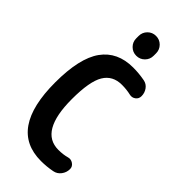

<svg xmlns="http://www.w3.org/2000/svg" viewBox="-298 -1023 1096 1096"><g transform="rotate(45 250.0 -475.0)"><path d="M179.7 -889.6Q179.7 -918.9 200.2 -939.5Q220.7 -960 250 -960Q279.3 -960 299.8 -939.5Q320.3 -918.9 320.3 -889.6V-870.1Q320.3 -840.8 299.8 -820.3Q279.3 -799.8 250 -799.8Q220.7 -799.8 200.2 -820.3Q179.7 -840.8 179.7 -870.1ZM384.8 -114.3Q404.3 -120.1 422.4 -107.9Q440.4 -95.7 440.4 -75.2Q440.4 -47.9 423.8 -25.9Q407.2 -3.9 380.9 1Q335.9 9.8 290 9.8Q30.3 9.8 30.3 -365.2Q30.3 -560.5 94.7 -650.4Q159.2 -740.2 285.2 -740.2Q332 -740.2 378.9 -731.4Q404.3 -726.6 419.4 -705.6Q434.6 -684.6 434.6 -658.2Q434.6 -636.7 418 -624.5Q401.4 -612.3 380.9 -617.2Q347.7 -625 309.6 -625Q235.4 -625 200.2 -566.4Q165 -507.8 165 -365.2Q165 -105.5 315.4 -105.5Q353.5 -105.5 384.8 -114.3Z"/></g></svg>

Font: Rounded-X Mgen+ 1m bold
Style: Bold
Weight: 700
Designer: [Source Han Sans]
Ryoko NISHIZUKA  (kana & ideographs); Paul D. Hunt (Latin, Greek & Cyrillic); Wenlong ZHANG  (bopomofo
Version: Version 1.059.20150602